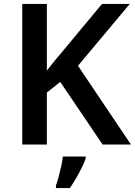

<svg xmlns="http://www.w3.org/2000/svg" viewBox="-20 -734 685 975"><path d="M645 0H501L286 -318L218 -264V0H93V-714H218V-376Q239 -403 261 -429.5Q283 -456 305 -482L498 -714H639L376 -400ZM415 71Q408 91 395.5 116.5Q383 142 367.5 169Q352 196 335 221H264V208Q271 190 278 163.5Q285 137 291 109.5Q297 82 299 61H415Z"/></svg>

Font: Noto Sans New Tai Lue SemiBold
Style: Regular
Weight: 600
Version: Version 2.003